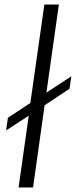

<svg xmlns="http://www.w3.org/2000/svg" viewBox="-20 -828 336 848"><path d="M15 -308 114 -373 176 -808H240L185 -419L295 -491L287 -436L177 -363L126 0H62L107 -317L7 -252Z"/></svg>

Font: Plata Sans Light
Style: Italic
Weight: 300
Italic angle: -8°
Designer: Pablo Impallari, Andres Torresi, & Cristiano Sobral
Foundry: Pablo Impallari, Andres Torresi, & Cristiano Sobral
Version: Version 1.00;December 28, 2019;FontCreator 12.0.0.2547 64-bi